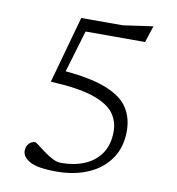

<svg xmlns="http://www.w3.org/2000/svg" viewBox="-82 -801 814 885"><g transform="rotate(10 325.0 -358.5)"><path d="M240.5 10Q151.5 10 115.8 -10.2Q80 -30.5 80 -59Q80 -80 92.5 -93.2Q105 -106.5 120 -106.5Q125 -106.5 139 -95.5Q153 -84.5 172.5 -70Q192 -55.5 213.5 -44.2Q235 -33 255 -33Q316.5 -33 364.8 -53.5Q413 -74 440.8 -115Q468.5 -156 468.5 -218Q468.5 -265.5 440.8 -302.8Q413 -340 342.5 -363.8Q272 -387.5 143.5 -393.5L230.5 -707H424.5L565 -727L539.5 -649H261L202.5 -452.5Q329.5 -441 400.2 -411.2Q471 -381.5 499.5 -335.8Q528 -290 528 -229.5Q528 -154.5 491.2 -100.8Q454.5 -47 389.5 -18.5Q324.5 10 240.5 10Z"/></g></svg>

Font: Newsreader 6pt Light
Style: Regular
Weight: 300
Designer: Hugues Gentile
Foundry: Production Type
Version: Version 1.003; ttfautohint (v1.8.3)